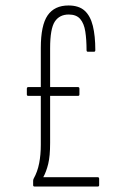

<svg xmlns="http://www.w3.org/2000/svg" viewBox="-20 -681 460 701"><path d="M106 0Q101 0 101 -5V-21Q101 -25 103 -29Q117 -54 123 -85Q129 -116 129 -152V-506Q129 -589 154 -625Q179 -661 230 -661Q268 -661 289 -642Q310 -623 319 -586.5Q328 -550 328 -498Q328 -492 323 -492H301Q296 -492 296 -498Q296 -536 291.5 -565.5Q287 -595 273 -611.5Q259 -628 231 -628Q197 -628 180 -602Q163 -576 163 -505V-159Q163 -111 156 -82.5Q149 -54 138 -34H337Q342 -34 342 -28V-5Q342 0 337 0ZM83 -331Q78 -331 78 -336V-357Q78 -363 83 -363H265Q270 -363 270 -357V-336Q270 -331 265 -331Z"/></svg>

Font: Sofia Sans Extra Condensed ExtraLight
Style: Regular
Weight: 250
Designer: Botio Nikoltchev, Ani Petrova
Foundry: lettersoup
Version: Version 4.101